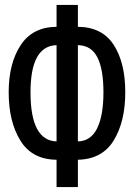

<svg xmlns="http://www.w3.org/2000/svg" viewBox="-20 -744 540 774"><path d="M208 -100Q109 -101 62 -177.5Q15 -254 15 -372Q15 -488 63 -561.5Q111 -635 208 -636V-724H294V-636Q392 -635 438.5 -563Q485 -491 485 -372Q485 -254 438.5 -178Q392 -102 294 -100V10H208ZM208 -562Q103 -559 103 -372Q103 -177 208 -174ZM397 -372Q397 -465 372.5 -513Q348 -561 294 -562V-174Q346 -175 371.5 -226.5Q397 -278 397 -372Z"/></svg>

Font: Noto Sans Mono UI Cond
Style: Regular
Weight: 400
Width: 3
Monospace: yes
Designer: Monotype Design team
Foundry: Monotype Imaging Inc.
Version: Version 1.000